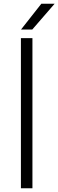

<svg xmlns="http://www.w3.org/2000/svg" viewBox="-20 -1013 314 1033"><path d="M92.5 0V-808H154.5V0ZM93 -854 202.5 -993H274L153.5 -854Z"/></svg>

Font: Encode Sans Expanded Expanded Light
Style: Regular
Weight: 300
Width: 7
Designer: Multiple Designers
Foundry: Impallari Type
Version: Version 3.000; ttfautohint (v1.8.3) -l 8 -r 50 -G 200 -x 14 